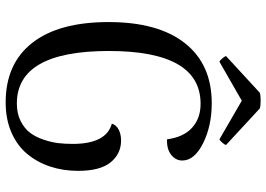

<svg xmlns="http://www.w3.org/2000/svg" viewBox="-150 -768 931 671"><g transform="rotate(90 315.5 -432.5)"><path d="M358.9 -875 486.8 -756.8Q485.8 -752.4 478.8 -744.1Q471.7 -735.8 466.8 -733.9L332 -812L195.8 -733.9Q190.9 -735.8 184.1 -743.9Q177.2 -752 175.8 -756.8L304.2 -875Q313.5 -877.9 331.5 -877.9Q349.6 -877.9 358.9 -875ZM337.9 13.2Q202.6 13.2 129.9 -79.6Q57.1 -172.4 57.1 -346.2Q57.1 -520 131.1 -613.5Q205.1 -707 340.8 -707Q419.9 -707 480.5 -676.8Q541 -646.5 541 -604Q541 -581.1 521 -565.2Q501 -549.3 466.8 -550.8Q459.5 -607.9 426.8 -637.9Q394 -668 342.8 -668Q158.2 -668 158.2 -347.2Q158.2 -25.9 341.8 -25.9Q377 -25.9 403.3 -39.3Q429.7 -52.7 444.3 -72.5Q459 -92.3 468.3 -119.9Q477.5 -147.5 480.2 -171.1Q482.9 -194.8 482.9 -221.2Q482.9 -338.4 412.1 -357.9Q417 -373.5 433.1 -381.8Q449.2 -390.1 471.2 -390.1Q517.6 -390.1 547.4 -353.5Q577.1 -316.9 577.1 -240.2Q577.1 -187.5 562 -142.1Q546.9 -96.7 517.8 -61.8Q488.8 -26.9 442.6 -6.8Q396.5 13.2 337.9 13.2Z"/></g></svg>

Font: Arima Madurai Medium
Style: Regular
Weight: 500
Designer: Joana Correia and Natanael Gama
Foundry: NDISCOVER
Version: Version 1.019;PS 001.019;hotconv 1.0.88;makeotf.lib2.5.64775